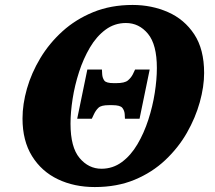

<svg xmlns="http://www.w3.org/2000/svg" viewBox="-20 -745 869 776"><path d="M363 11Q280 11 214 -20.5Q148 -52 109.5 -114Q71 -176 71 -266Q71 -324 89 -387Q107 -450 143 -510Q179 -570 232.5 -618.5Q286 -667 357 -696Q428 -725 516 -725Q593 -725 659 -696Q725 -667 765 -606.5Q805 -546 805 -450Q805 -395 787.5 -332Q770 -269 735.5 -208.5Q701 -148 648 -98Q595 -48 524 -18.5Q453 11 363 11ZM390 -63Q436 -63 472.5 -90Q509 -117 535.5 -162Q562 -207 579.5 -261Q597 -315 605.5 -369.5Q614 -424 614 -470Q614 -565 578 -608.5Q542 -652 489 -652Q443 -652 406.5 -625Q370 -598 343.5 -553Q317 -508 299.5 -454Q282 -400 273.5 -345.5Q265 -291 265 -245Q265 -150 301.5 -106.5Q338 -63 390 -63ZM292 -265 333 -464H392L393 -445Q394 -430 401.5 -419.5Q409 -409 439 -409H450Q484 -409 497 -420Q510 -431 517 -445L526 -464H585L544 -265H485L484 -284Q483 -298 474.5 -309Q466 -320 434 -320H420Q389 -320 378 -309.5Q367 -299 360 -284L351 -265Z"/></svg>

Font: Noto Serif Black
Style: Italic
Weight: 900
Italic angle: -12°
Designer: Monotype Design Team
Foundry: Monotype Imaging Inc.
Version: Version 2.013